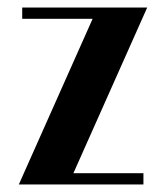

<svg xmlns="http://www.w3.org/2000/svg" viewBox="-20 -490 441 510"><path d="M361 -30V0H30L226 -440H39V-470H371L175 -30Z"/></svg>

Font: Trochut
Style: Bold
Weight: 700
Designer: Andreu Balius
Foundry: Andreu Balius
Version: Version 1.001